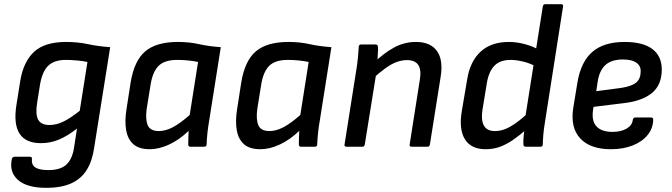

<svg xmlns="http://www.w3.org/2000/svg" viewBox="-20 -703 3220 920"><path d="M297 -502Q353 -502 401.5 -491.5Q450 -481 508 -477L431 6Q422 68 396 110.5Q370 153 322.5 175Q275 197 201 197Q109 197 66 159Q23 121 37 58Q40 48 50 48H123Q134 48 133 58Q130 87 149.5 99.5Q169 112 212 112Q268 112 296.5 87Q325 62 334 9L349 -87Q303 -51 262 -34Q221 -17 176 -17Q103 -17 73.5 -63Q44 -109 59 -202L77 -315Q92 -407 143 -454.5Q194 -502 297 -502ZM217 -104Q249 -104 282 -119.5Q315 -135 362 -172L399 -406Q377 -411 347 -413.5Q317 -416 296 -416Q241 -416 212 -389Q183 -362 172 -299L158 -211Q149 -155 163 -129.5Q177 -104 217 -104Z M698 12Q646 12 619 -12Q592 -36 584.5 -79.5Q577 -123 586 -179L606 -308Q623 -412 676 -457Q729 -502 832 -502Q887 -502 933.5 -491.5Q980 -481 1038 -477L982 -123Q977 -95 974 -66.5Q971 -38 970 -11Q970 0 958 0H892Q882 0 882 -11Q882 -26 882.5 -42.5Q883 -59 884 -76Q839 -33 790.5 -10.5Q742 12 698 12ZM741 -75Q773 -75 807.5 -93Q842 -111 889 -152L929 -406Q907 -411 879.5 -413.5Q852 -416 830 -416Q769 -416 740.5 -388Q712 -360 702 -300L683 -182Q676 -133 687.5 -104Q699 -75 741 -75Z M1228 12Q1176 12 1149 -12Q1122 -36 1114.5 -79.5Q1107 -123 1116 -179L1136 -308Q1153 -412 1206 -457Q1259 -502 1362 -502Q1417 -502 1463.5 -491.5Q1510 -481 1568 -477L1512 -123Q1507 -95 1504 -66.5Q1501 -38 1500 -11Q1500 0 1488 0H1422Q1412 0 1412 -11Q1412 -26 1412.5 -42.5Q1413 -59 1414 -76Q1369 -33 1320.5 -10.5Q1272 12 1228 12ZM1271 -75Q1303 -75 1337.5 -93Q1372 -111 1419 -152L1459 -406Q1437 -411 1409.5 -413.5Q1382 -416 1360 -416Q1299 -416 1270.5 -388Q1242 -360 1232 -300L1213 -182Q1206 -133 1217.5 -104Q1229 -75 1271 -75Z M1952 0Q1941 0 1943 -11L1992 -323Q2007 -415 1930 -415Q1906 -415 1881 -406Q1856 -397 1827.5 -376.5Q1799 -356 1760 -321L1771 -402Q1821 -450 1869.5 -476Q1918 -502 1973 -502Q2042 -502 2073.5 -459Q2105 -416 2091 -332L2040 -11Q2038 0 2028 0ZM1640 0Q1629 0 1631 -11L1687 -366Q1692 -394 1695 -426.5Q1698 -459 1699 -478Q1699 -490 1711 -490H1779Q1790 -490 1791 -479Q1792 -471 1791 -454.5Q1790 -438 1789 -420.5Q1788 -403 1786 -390L1785 -365L1728 -11Q1727 -6 1724.5 -3Q1722 0 1717 0Z M2307 12Q2237 12 2207.5 -36Q2178 -84 2193 -172L2219 -325Q2233 -410 2283.5 -456Q2334 -502 2418 -502Q2458 -502 2498.5 -490.5Q2539 -479 2559 -465L2550 -383Q2523 -399 2488.5 -407.5Q2454 -416 2427 -416Q2376 -416 2349 -388Q2322 -360 2313 -306L2292 -178Q2284 -129 2298.5 -102Q2313 -75 2351 -75Q2376 -75 2399.5 -84Q2423 -93 2452 -113.5Q2481 -134 2520 -170L2508 -88Q2472 -56 2439.5 -33.5Q2407 -11 2375.5 0.5Q2344 12 2307 12ZM2499 0Q2488 0 2488 -12Q2487 -27 2489 -49Q2491 -71 2493 -87L2496 -135L2581 -672Q2583 -683 2593 -683H2668Q2680 -683 2678 -672L2591 -116Q2586 -88 2583.5 -58Q2581 -28 2581 -12Q2581 0 2570 0Z M2908 12Q2808 12 2760 -40Q2712 -92 2727 -187L2747 -309Q2764 -408 2819 -455Q2874 -502 2973 -502Q3061 -502 3106 -468Q3151 -434 3151 -370Q3151 -296 3104 -257.5Q3057 -219 2971 -209L2824 -191L2821 -171Q2815 -121 2839.5 -96Q2864 -71 2915 -71Q2955 -71 2982 -86.5Q3009 -102 3012 -128Q3014 -140 3024 -140H3100Q3110 -140 3110 -129Q3109 -88 3083 -56Q3057 -24 3011.5 -6Q2966 12 2908 12ZM2837 -266 2958 -282Q3008 -290 3029 -308Q3050 -326 3050 -362Q3050 -389 3028 -403.5Q3006 -418 2965 -418Q2910 -418 2881 -391.5Q2852 -365 2844 -312Z"/></svg>

Font: Sofia Sans SemiBold
Style: Italic
Weight: 600
Italic angle: -9°
Designer: Botio Nikoltchev, Ani Petrova
Foundry: lettersoup
Version: Version 4.100-B